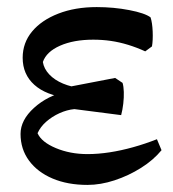

<svg xmlns="http://www.w3.org/2000/svg" viewBox="-20 -508 487 542"><path d="M227 14Q171 14 128.5 -4Q86 -22 62 -54.5Q38 -87 38 -130Q38 -169 76 -203.5Q114 -238 170 -251V-262L305 -288L326 -274Q329 -264 329.5 -248.5Q330 -233 328 -215.5Q326 -198 322 -183L190 -200Q169 -198 148 -188.5Q127 -179 110.5 -164.5Q94 -150 86 -132Q97 -107 137.5 -90Q178 -73 227 -73Q257 -73 289.5 -78Q322 -83 356 -92.5Q390 -102 423 -115L436 -84Q413 -56 378 -34Q343 -12 303.5 1Q264 14 227 14ZM234 -228 170 -232Q110 -239 77 -268.5Q44 -298 44 -345Q44 -387 70.5 -419Q97 -451 144.5 -469.5Q192 -488 253 -488Q301 -488 345 -479.5Q389 -471 405 -459Q410 -444 411 -419Q412 -394 409 -377L390 -363Q366 -374 341.5 -381.5Q317 -389 293 -392.5Q269 -396 243 -396Q188 -396 149.5 -379Q111 -362 101 -333Q104 -314 119 -298Q134 -282 158 -272Q182 -262 211 -259Z"/></svg>

Font: Eczar
Style: Regular
Weight: 400
Designer: Vaibhav Singh
Foundry: Rosetta Type Foundry
Version: Version 2.000